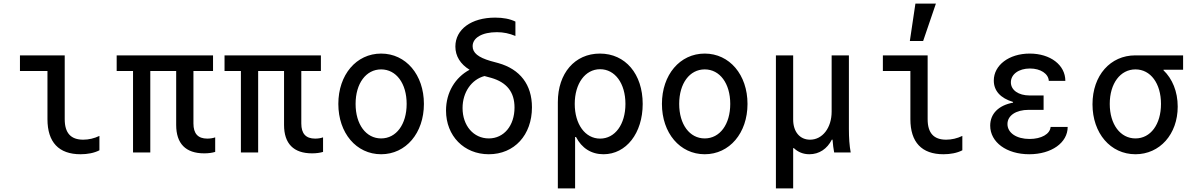

<svg xmlns="http://www.w3.org/2000/svg" viewBox="-20 -848 6640 1068"><path d="M340 -540H91V-453H244V-185C244 -57 307 10 428 10C467 10 504 3 533 -12V-92C504 -78 473 -71 443 -71C374 -71 340 -108 340 -185Z M720 0H816V-453H960V-153C960 -49 1013 5 1116 5C1140 5 1160 2 1177 -3V-84C1164 -79 1147 -77 1133 -77C1081 -77 1056 -105 1056 -161V-453H1165V-540H629V-453H720Z M1320 0H1416V-453H1560V-153C1560 -49 1613 5 1716 5C1740 5 1760 2 1777 -3V-84C1764 -79 1747 -77 1733 -77C1681 -77 1656 -105 1656 -161V-453H1765V-540H1229V-453H1320Z M2100 10C2238 10 2338 -108 2338 -270C2338 -432 2238 -550 2100 -550C1962 -550 1862 -432 1862 -270C1862 -108 1962 10 2100 10ZM2100 -78C2016 -78 1958 -156 1958 -270C1958 -384 2016 -462 2100 -462C2184 -462 2242 -384 2242 -270C2242 -156 2184 -78 2100 -78Z M2744 -669C2781 -669 2813 -662 2847 -648V-728C2816 -743 2779 -750 2734 -750C2602 -750 2513 -685 2513 -589C2513 -536 2541 -491 2592 -460C2512 -417 2461 -334 2461 -233C2461 -92 2561 10 2699 10C2841 10 2939 -97 2939 -251C2939 -377 2873 -463 2752 -497L2708 -509C2640 -529 2609 -554 2609 -591C2609 -638 2662 -669 2744 -669ZM2675 -425 2712 -415C2799 -390 2842 -336 2842 -250C2842 -149 2783 -78 2699 -78C2614 -78 2553 -149 2553 -247C2553 -335 2603 -406 2675 -425Z M3337 10C3463 10 3555 -107 3555 -270C3555 -436 3459 -550 3317 -550C3177 -550 3083 -440 3083 -280V200H3179V-86H3184C3216 -24 3269 10 3337 10ZM3177 -270C3177 -383 3235 -463 3318 -463C3401 -463 3459 -384 3459 -270C3459 -156 3401 -77 3318 -77C3235 -77 3177 -157 3177 -270Z M3900 10C4038 10 4138 -108 4138 -270C4138 -432 4038 -550 3900 -550C3762 -550 3662 -432 3662 -270C3662 -108 3762 10 3900 10ZM3900 -78C3816 -78 3758 -156 3758 -270C3758 -384 3816 -462 3900 -462C3984 -462 4042 -384 4042 -270C4042 -156 3984 -78 3900 -78Z M4296 200H4392V-24H4396C4419 -2 4448 10 4482 10C4537 10 4581 -20 4607 -71H4611C4613 -44 4616 -21 4620 0H4712C4705 -38 4702 -81 4702 -130V-540H4606V-227C4606 -137 4555 -71 4486 -71C4429 -71 4392 -115 4392 -183V-540H4296Z M5140 -540H4891V-453H5044V-185C5044 -57 5107 10 5228 10C5267 10 5304 3 5333 -12V-92C5304 -78 5273 -71 5243 -71C5174 -71 5140 -108 5140 -185ZM5186 -828H5072L5041 -620H5115Z M5814 -398H5906C5906 -487 5822 -550 5708 -550C5592 -550 5508 -485 5508 -400C5508 -343 5545 -302 5615 -281V-277C5534 -262 5488 -215 5488 -149C5488 -57 5579 10 5705 10C5829 10 5919 -54 5919 -142H5824C5821 -102 5772 -75 5707 -75C5634 -75 5584 -109 5584 -158C5584 -205 5631 -237 5702 -237H5785V-317H5707C5645 -317 5603 -347 5603 -390C5603 -435 5647 -467 5709 -467C5768 -467 5812 -438 5814 -398Z M6296 -78C6212 -78 6153 -156 6153 -270C6153 -384 6212 -462 6296 -462C6380 -462 6438 -384 6438 -270C6438 -156 6380 -78 6296 -78ZM6296 10C6431 10 6531 -101 6531 -255C6531 -339 6501 -410 6452 -457V-460H6561V-540H6295C6157 -540 6057 -429 6057 -268C6057 -107 6157 10 6296 10Z"/></svg>

Font: CommitMono
Style: 500Regular
Weight: 500
Monospace: yes
Designer: Eigil Nikolajsen
Foundry: Eigil Nikolajsen
Version: Version 1.143